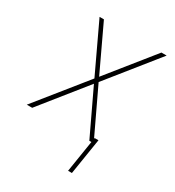

<svg xmlns="http://www.w3.org/2000/svg" viewBox="-175 -650 850 932"><g transform="rotate(30 250.0 -184.0)"><path d="M132.8 -545.9 252 -293 455.1 -545.9H484.4L262.7 -269.5L390.6 0H366.2L247.1 -251L45.9 0H15.6L236.3 -274.4L108.4 -545.9ZM403.3 -24.4 371.1 177.7H349.6L381.8 -24.4Z"/></g></svg>

Font: Inter Tight Thin
Style: Italic
Weight: 250
Italic angle: -9.39999°
Designer: Rasmus Andersson
Foundry: rsms
Version: Version 3.004